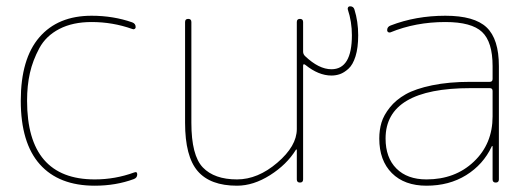

<svg xmlns="http://www.w3.org/2000/svg" viewBox="-20 -580 1681 610"><path d="M281 10Q167 10 106.5 -58Q46 -126 46 -260Q46 -393 105 -461.5Q164 -530 271 -530Q340 -530 400 -509Q411 -505 411 -494Q411 -490 407.5 -488Q404 -486 400 -488Q338 -510 271 -510Q211 -510 168.5 -488Q126 -466 105 -427Q84 -388 75 -348Q66 -308 66 -260Q66 -10 281 -10Q346 -10 406 -32Q416 -36 416 -26Q416 -15 405 -11Q348 10 281 10Z M733 10Q648 10 608 -36.5Q568 -83 568 -190V-510Q568 -520 578 -520Q588 -520 588 -510V-190Q588 -86 624.5 -48Q661 -10 733 -10Q799 -10 861 -63Q923 -116 923 -170V-510Q923 -520 933 -520Q943 -520 943 -510V-416Q943 -408 949 -402Q993 -360 1033 -360Q1098 -360 1098 -468Q1098 -511 1085 -550Q1084 -554 1086 -557Q1088 -560 1092 -560Q1103 -560 1106 -550Q1118 -512 1118 -468Q1118 -428 1109.5 -401Q1101 -374 1087 -361.5Q1073 -349 1060 -344.5Q1047 -340 1033 -340Q992 -340 950 -374Q943 -379 943 -371V-10Q943 0 933 0Q923 0 923 -10V-104Q923 -105 922 -105Q920 -105 920 -104Q891 -57 838 -23.5Q785 10 733 10Z M1545 -210V-291Q1545 -300 1536 -300H1475Q1205 -300 1205 -140Q1205 -79 1239.5 -44.5Q1274 -10 1335 -10Q1426 -10 1485.5 -66.5Q1545 -123 1545 -210ZM1536 -320Q1545 -320 1545 -329V-370Q1545 -447 1511.5 -478.5Q1478 -510 1395 -510Q1300 -510 1220 -477Q1216 -476 1213 -478Q1210 -480 1210 -484Q1210 -495 1221 -499Q1301 -530 1395 -530Q1487 -530 1526 -493Q1565 -456 1565 -370V-10Q1565 0 1555 0Q1545 0 1545 -10V-115Q1545 -116 1544 -116Q1542 -116 1542 -114Q1515 -57 1461 -23.5Q1407 10 1335 10Q1265 10 1225 -30Q1185 -70 1185 -140Q1185 -167 1192 -190.5Q1199 -214 1218.5 -238.5Q1238 -263 1269 -280.5Q1300 -298 1353 -309Q1406 -320 1475 -320Z"/></svg>

Font: Rounded Mplus 1c Thin
Style: Regular
Weight: 250
Version: Version 1.059.20150529